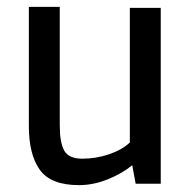

<svg xmlns="http://www.w3.org/2000/svg" viewBox="-20 -526 555 559"><path d="M210 13Q128 13 96 -31.5Q64 -76 64 -159V-506H154V-161Q154 -111 167 -87.5Q180 -64 219.5 -64Q259 -64 296.5 -76.5Q334 -89 358 -111V-503H448V9H375L365 -45Q336 -21 294 -4Q252 13 210 13Z"/></svg>

Font: Rambla
Style: Regular
Weight: 400
Designer: Martin Sommaruga
Foundry: Martin Sommaruga
Version: Version 1.001